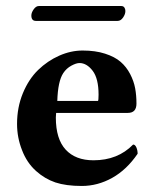

<svg xmlns="http://www.w3.org/2000/svg" viewBox="-20 -613 524 643"><path d="M374 -543H100.1Q85 -543 85 -561Q85 -570.8 92.8 -581.8Q100.6 -592.8 109.9 -592.8H386.2Q393.1 -592.8 396.5 -587.9Q399.9 -583 399.9 -576.2Q399.9 -565.4 392.1 -554.2Q384.3 -543 374 -543ZM171.9 -274.9H308.1Q310.1 -276.9 310.1 -295.9Q310.1 -350.1 290.3 -376Q270.5 -401.9 246.1 -401.9Q235.4 -401.9 219 -393.1Q202.6 -384.3 191.9 -368.2Q173.8 -340.8 171.9 -274.9ZM425.8 -128.9Q432.6 -128.9 436.8 -119.1Q440.9 -109.4 440.9 -98.1Q404.3 -44.4 355.7 -17.3Q307.1 9.8 253.9 9.8Q201.2 9.8 165.5 -2Q129.9 -14.2 101.1 -40Q69.8 -67.9 53.7 -110.4Q37.1 -152.3 37.1 -198.2Q37.1 -253.4 56.6 -300.8Q76.2 -348.1 107.7 -378.7Q139.2 -409.2 178.2 -426.5Q217.3 -443.8 256.8 -443.8Q299.3 -443.8 331.8 -433.3Q364.3 -422.9 383.8 -406Q403.3 -389.2 415.8 -365.2Q428.2 -341.3 432.6 -317.4Q437 -293.5 437 -266.1Q437 -234.9 408.2 -234.9H168Q168 -232.4 167.5 -227.5Q167 -222.7 167 -219.2Q167 -147.5 200 -111.8Q232.9 -76.2 293 -76.2Q374.5 -76.2 425.8 -128.9Z"/></svg>

Font: Linux Libertine G
Style: Bold
Weight: 700
Designer: Philipp H. Poll
Foundry: Philipp H. Poll
Version: Version 5.0.3